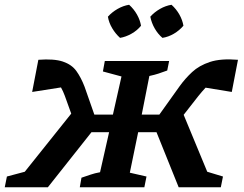

<svg xmlns="http://www.w3.org/2000/svg" viewBox="-39 -786 1025 806"><path d="M162 0H-19L-10 -45L65 -65L260 -309L233 -384Q226 -403 217 -419L96 -400L122 -535Q188 -540 225 -527.5Q262 -515 281.5 -488Q301 -461 316 -422L357 -305H435L471 -465L393 -486L401 -530H671L663 -490Q641 -482 626 -477Q611 -472 588 -467L556 -305H630L715 -424Q738 -456 767.5 -483.5Q797 -511 842.5 -526Q888 -541 960 -535L934 -400L824 -418Q809 -402 793 -382L732 -304L831 -65L897 -45L888 0H711L618 -231H541L506 -61L576 -45L567 0H296L303 -40Q324 -47 341.5 -53Q359 -59 381 -63L419 -231H345ZM503 -766Q523 -748 536 -725Q549 -702 553 -678Q537 -658 513 -644.5Q489 -631 465 -627Q446 -644 432 -667.5Q418 -691 414 -716Q431 -735 454.5 -748.5Q478 -762 503 -766ZM681 -766Q701 -748 714 -725Q727 -702 731 -678Q714 -658 691 -644.5Q668 -631 643 -627Q624 -643 610.5 -666.5Q597 -690 592 -716Q609 -735 632.5 -748.5Q656 -762 681 -766Z"/></svg>

Font: Piazzolla SC SemiBold
Style: Italic
Weight: 600
Italic angle: -11.3°
Designer: Juan Pablo del Peral
Foundry: Huerta Tipografica
Version: Version 1.330